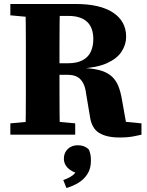

<svg xmlns="http://www.w3.org/2000/svg" viewBox="-20 -677 738 965"><path d="M32 0V-57L174 -70H217L358 -57V0ZM108 0Q109 -51 109.5 -101.5Q110 -152 110 -204Q110 -256 110 -307V-350Q110 -401 110 -452Q110 -503 109.5 -554.5Q109 -606 108 -657H281Q280 -607 279.5 -555.5Q279 -504 279 -452Q279 -400 279 -345V-312Q279 -259 279 -206.5Q279 -154 279.5 -103Q280 -52 281 0ZM580 14Q515 14 477.5 -9.5Q440 -33 432 -92L413 -205Q409 -239 397.5 -260Q386 -281 367.5 -291Q349 -301 319 -301H198V-359H320Q368 -359 396.5 -375Q425 -391 437 -418.5Q449 -446 449 -480Q449 -539 417 -568Q385 -597 324 -597H204V-657H360Q483 -657 548.5 -613.5Q614 -570 614 -492Q614 -453 591 -417.5Q568 -382 516.5 -359Q465 -336 378 -332V-336Q437 -335 475.5 -325.5Q514 -316 537.5 -296.5Q561 -277 573.5 -247.5Q586 -218 593 -176L621 -19L538 -72L691 -57V0Q669 5 653 8Q637 11 620.5 12.5Q604 14 580 14ZM32 -600V-657H187V-587H172ZM437 131Q437 169 420.5 196Q404 223 376 240.5Q348 258 314 268L298 228Q332 216 349 201Q366 186 378 159L381 199Q337 185 319 165.5Q301 146 301 121Q301 91 320.5 72Q340 53 371 53Q387 53 401 58Q415 63 427 75Q433 90 435 102Q437 114 437 131Z"/></svg>

Font: Source Serif 4 18pt
Style: Bold
Weight: 700
Designer: Frank Grießhammer
Foundry: Adobe Systems Incorporated
Version: Version 4.004;hotconv 1.0.116;makeotfexe 2.5.65601